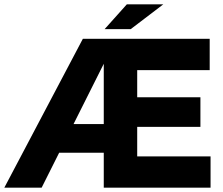

<svg xmlns="http://www.w3.org/2000/svg" viewBox="-20 -870 1032 890"><path d="M0 0 364 -690H519L173 0ZM213 -162V-295H503V-162ZM529 0V-145H956V0ZM461 0V-690H616V0ZM529 -282V-419H909V-282ZM529 -545V-690H952V-545ZM465 -735 568 -850H737L586 -735Z"/></svg>

Font: Radio Canada Big
Style: Bold
Weight: 700
Designer: Étienne Aubert Bonn
Foundry: Coppers and Brasses
Version: Version 1.001